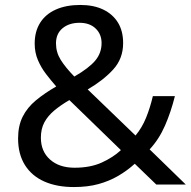

<svg xmlns="http://www.w3.org/2000/svg" viewBox="-20 -745 772 775"><path d="M304 -725Q358 -725 396.5 -706.5Q435 -688 456 -654Q477 -620 477 -571Q477 -508 436.5 -464Q396 -420 334 -384L527 -198Q553 -229 569.5 -269.5Q586 -310 597 -357H686Q670 -293 646 -238Q622 -183 584 -142L730 0H611L524 -84Q493 -56 457 -35Q421 -14 377.5 -2Q334 10 278 10Q209 10 158.5 -12.5Q108 -35 80.5 -79Q53 -123 53 -186Q53 -237 71.5 -274Q90 -311 125 -340Q160 -369 207 -396Q186 -420 166 -446Q146 -472 133 -502.5Q120 -533 120 -569Q120 -618 142 -653Q164 -688 205.5 -706.5Q247 -725 304 -725ZM260 -341Q224 -320 198.5 -298.5Q173 -277 159 -251Q145 -225 145 -189Q145 -134 182 -101Q219 -68 281 -68Q345 -68 391 -89Q437 -110 468 -139ZM301 -653Q259 -653 232.5 -631Q206 -609 206 -570Q206 -534 225 -503.5Q244 -473 280 -436Q339 -470 364.5 -500.5Q390 -531 390 -571Q390 -607 366 -630Q342 -653 301 -653Z"/></svg>

Font: ubangla05
Style: Book
Weight: 400
Designer: Jelle Bosma - Monotype Design Team
Foundry: Monotype Imaging Inc.
Version: Version 2.003